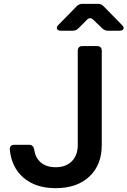

<svg xmlns="http://www.w3.org/2000/svg" viewBox="-20 -970 664 1000"><path d="M270 10Q166 10 103 -44Q40 -98 31 -191Q30 -216 56 -216H131Q153 -216 158 -192Q164 -148 193 -123.5Q222 -99 270 -99Q323 -99 354 -130Q385 -161 385 -215V-705Q385 -730 409 -730H485Q510 -730 510 -705V-215Q510 -111 445.5 -50.5Q381 10 270 10ZM298 -810Q281 -810 277 -819.5Q273 -829 284 -840L379 -937Q391 -950 409 -950H490Q508 -950 520 -937L615 -840Q627 -829 623 -819.5Q619 -810 602 -810H542Q525 -810 513 -822L466 -867Q449 -884 432 -866L389 -823Q377 -810 359 -810Z"/></svg>

Font: Pitagon Sans Mono
Style: Bold
Weight: 700
Monospace: yes
Designer: Travis Tran
Foundry: Pitagon
Version: Version 1.001; ttfautohint (v1.8.4.7-5d5b);gftools[0.9.26]